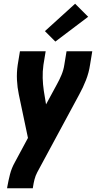

<svg xmlns="http://www.w3.org/2000/svg" viewBox="-20 -805 540 1030"><path d="M18 205 19 198Q25 164 33.5 130.5Q42 97 60 65L130 -65L81 -298Q73 -336 71 -376Q69 -416 75 -457L87 -530H225L213 -457Q208 -421 209 -386.5Q210 -352 215 -318L227 -245L285 -352Q299 -377 310 -403.5Q321 -430 325 -457L337 -530H475L463 -457Q457 -416 441.5 -376Q426 -336 405 -298L180 119Q170 138 165 158Q160 178 157 198L156 205ZM277 -582 221 -638 383 -785 453 -715Z"/></svg>

Font: Iosevka Curly Heavy Oblique
Style: Regular
Weight: 900
Italic angle: -9°
Monospace: yes
Designer: Belleve Invis
Foundry: Belleve Invis
Version: Version 11.1.0; ttfautohint (v1.8.3)